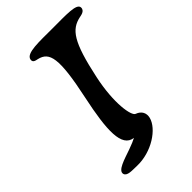

<svg xmlns="http://www.w3.org/2000/svg" viewBox="-340 -964 1485 1485"><g transform="rotate(-45 402.5 -221.5)"><path d="M334 -269C272 24 262 201 381 215C363 225 332 238 293 252C212 281 112 307 126 355C138 388 190 383 244 385C403 390 553 287 577 192C588 148 569 110 522 93C487 82 458 -84 509 -322C577 -642 634 -717 746 -741C758 -744 807 -748 805 -788C802 -835 687 -829 535 -829C389 -829 255 -837 244 -780C237 -746 273 -745 287 -741C388 -717 412 -634 334 -269Z"/></g></svg>

Font: Venom Sans
Style: BdObl
Weight: 700
Version: Version 1.001